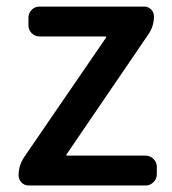

<svg xmlns="http://www.w3.org/2000/svg" viewBox="-20 -570 529 590"><path d="M68.4 0Q54.7 0 45.9 -9.3Q37.1 -18.6 37.1 -31.2Q37.1 -61.5 54.7 -87.9L305.7 -454.1Q307.6 -458 303.7 -458H101.6Q86.9 -458 77.1 -468.3Q67.4 -478.5 67.4 -492.2V-515.6Q67.4 -529.3 77.1 -539.6Q86.9 -549.8 101.6 -549.8H422.9Q435.5 -549.8 444.3 -541Q453.1 -532.2 453.1 -519.5Q453.1 -489.3 435.5 -463.9L184.6 -95.7Q181.6 -91.8 186.5 -91.8H427.7Q441.4 -91.8 451.7 -81.5Q461.9 -71.3 461.9 -57.6V-35.2Q461.9 -20.5 451.7 -10.3Q441.4 0 427.7 0Z"/></svg>

Font: Gen Jyuu GothicL Medium
Style: Regular
Weight: 500
Designer: [Source Han Sans]
Ryoko NISHIZUKA  (kana & ideographs); Paul D. Hunt (Latin, Greek & Cyrillic); Wenlong ZHANG  (bopomofo
Version: Version 1.002.20150607